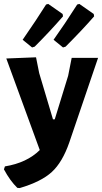

<svg xmlns="http://www.w3.org/2000/svg" viewBox="-33 -762 518 975"><path d="M239 -560Q294 -637 359 -739L370 -742L443 -691L445 -679Q385 -610 300 -525L287 -521ZM82 -560Q154 -664 201 -739L212 -742L285 -691L287 -679Q220 -602 143 -525L130 -521ZM150 -471 166 -391 236 -156H245L313 -377L331 -468H465L319 -39Q284 62 230 111.5Q176 161 67 193L55 192Q18 156 -13 98L-8 83Q103 65 169 0L-1 -465Z"/></svg>

Font: Alegreya Sans SC ExtraBold
Style: Regular
Weight: 800
Designer: Juan Pablo del Peral
Foundry: Huerta Tipografica
Version: Version 2.007